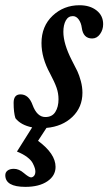

<svg xmlns="http://www.w3.org/2000/svg" viewBox="-72 -478 414 733"><path d="M24.9 235.4Q-51.8 235.4 -51.8 190.9Q-51.8 179.7 -43 173.1Q-34.2 166.5 -19 166.5Q0.5 166.5 19 182.6Q38.6 199.2 46.4 199.2Q52.7 199.2 57.9 193.4Q63 187.5 63 176.8Q63 170.9 61 164.1Q59.1 157.2 53.2 145.5Q47.4 133.8 31.7 121.8Q16.1 109.9 -7.3 100.6L50.8 8.3Q7.3 -0.5 -13.2 -26.9Q-20 -48.3 -20 -85.4Q-20 -117.7 6.3 -117.7Q37.6 -117.7 52.2 -77.6Q69.3 -31.2 101.1 -31.2Q127 -31.2 139.2 -50.5Q151.4 -69.8 151.4 -99.1Q151.4 -122.1 143.8 -143.6Q136.2 -165 119.1 -197.3Q86.4 -256.8 86.4 -313.5Q86.4 -377.9 128.9 -418Q171.4 -458 231.4 -458Q271.5 -458 296.6 -438.2Q321.8 -418.5 321.8 -385.7Q321.8 -364.3 309.8 -347.7Q297.9 -331.1 279.8 -331.1Q245.6 -331.1 240.2 -372.1Q237.8 -390.6 228.5 -403.6Q219.2 -416.5 206.1 -416.5Q188.5 -416.5 179.2 -399.7Q169.9 -382.8 169.9 -356.4Q169.9 -311 202.1 -248Q216.3 -221.2 223.4 -206.1Q230.5 -190.9 236.6 -168.5Q242.7 -146 242.7 -124Q242.7 -68.4 204.3 -31.7Q166 4.9 105.5 10.3L73.2 59.6Q140.1 108.9 140.1 159.2Q140.1 192.9 108.9 214.1Q77.6 235.4 24.9 235.4Z"/></svg>

Font: Elstob 8pt SemiBold
Style: Italic
Weight: 600
Italic angle: -20°
Designer: Peter S. Baker
Version: Version 1.015